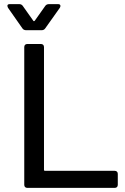

<svg xmlns="http://www.w3.org/2000/svg" viewBox="-20 -914 610 934"><path d="M98 -15V-685Q98 -692 102 -696Q106 -700 113 -700H179Q186 -700 190 -696Q194 -692 194 -685V-88Q194 -83 199 -83H538Q545 -83 549 -79Q553 -75 553 -68V-15Q553 -8 549 -4Q545 0 538 0H113Q106 0 102 -4Q98 -8 98 -15ZM89 -776 19 -876Q16 -882 16 -886Q16 -894 28 -894H73Q85 -894 91 -885L142 -813Q143 -811 145 -811Q147 -811 149 -813L200 -885Q206 -894 219 -894H262Q274 -894 274 -885Q274 -881 271 -876L200 -776Q194 -767 182 -767H108Q95 -767 89 -776Z"/></svg>

Font: Barlow_Medium_SS
Style: Regular
Weight: 500
Designer: Jeremy Tribby
Foundry: Jeremy Tribby
Version: Version 1.101 August 23, 2024